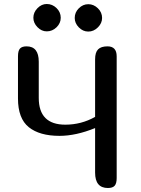

<svg xmlns="http://www.w3.org/2000/svg" viewBox="-20 -941 704 961"><path d="M147 -852Q147 -879 167.5 -900Q188 -921 214 -921Q242 -921 263 -900.5Q284 -880 284 -852Q284 -825 263 -804.5Q242 -784 214 -784Q188 -784 167.5 -805Q147 -826 147 -852ZM354 -851Q354 -879 374.5 -899.5Q395 -920 422 -920Q449 -920 470 -899.5Q491 -879 491 -851Q491 -825 470 -804Q449 -783 422 -783Q395 -783 374.5 -804Q354 -825 354 -851ZM520 0Q456 0 456 -77V-300Q360 -261 278 -261Q178 -261 124 -304.5Q70 -348 70 -448V-659Q70 -687 80 -698Q90 -709 113 -709Q174 -709 174 -632V-451Q174 -317 307 -317Q387 -317 456 -356V-644Q456 -679 471 -694Q486 -709 518 -709Q564 -709 564 -659V-50Q564 -23 554 -11.5Q544 0 520 0Z"/></svg>

Font: Marmelad
Style: Regular
Weight: 400
Designer: Manvel Shmavonyan
Foundry: Cyreal
Version: Version 1.001;PS 001.001;hotconv 1.0.88;makeotf.lib2.5.64775